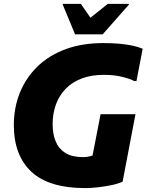

<svg xmlns="http://www.w3.org/2000/svg" viewBox="-20 -953 758 985"><path d="M51 -311Q51 -401 82 -477.5Q113 -554 172 -611.5Q231 -669 316 -700.5Q401 -732 510 -732Q557 -732 594.5 -728.5Q632 -725 661.5 -718.5Q691 -712 712 -703L680 -537H669Q649 -548 608 -558.5Q567 -569 513 -569Q447 -569 398 -550Q349 -531 316 -496.5Q283 -462 266.5 -416Q250 -370 250 -316Q250 -266 265.5 -228Q281 -190 315 -168.5Q349 -147 405 -147Q432 -147 454 -155Q476 -163 489 -178L439 -74L496 -367H675L609 -21Q585 -10 551 -3Q517 4 481 8Q445 12 417 12Q231 12 141 -72Q51 -156 51 -311ZM365 -777 302 -929V-933H395L444 -862L533 -933H641V-929L507 -777Z"/></svg>

Font: Kufam ExtraBold
Style: Italic
Weight: 800
Italic angle: -11°
Designer: Artur Schmal
Foundry: Original Type
Version: Version 1.301; ttfautohint (v1.8.3)